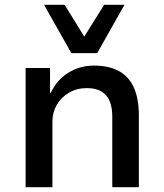

<svg xmlns="http://www.w3.org/2000/svg" viewBox="-20 -782 686 802"><path d="M87 0V-498H189V-394H192Q217 -448 265 -478Q313 -508 373 -508Q434 -508 476 -485.5Q518 -463 539 -416.5Q560 -370 560 -300V0H449V-295Q449 -332 438.5 -358.5Q428 -385 404.5 -399.5Q381 -414 343 -414Q301 -414 268.5 -395Q236 -376 217.5 -344.5Q199 -313 199 -275V0ZM278 -560 164 -762H250L332 -629L415 -762H500L386 -560Z"/></svg>

Font: Nunito Sans 7pt SemiBold
Style: Regular
Weight: 600
Designer: Vernon Adams
Foundry: Vernon Adams
Version: Version 3.101;gftools[0.9.27]